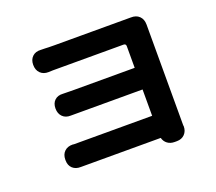

<svg xmlns="http://www.w3.org/2000/svg" viewBox="-127 -902 1254 1117"><g transform="rotate(-20 500.0 -344.0)"><path d="M141 -80Q141 -112 160.5 -130.5Q180 -149 212 -148Q217 -148 215.5 -147.5Q214 -147 218 -147Q222 -147 245 -147H703V-310H327Q310 -310 286.5 -310Q263 -310 258 -310Q227 -309 208 -328Q189 -347 189 -379Q189 -411 208 -429Q227 -447 258 -445Q266 -445 289.5 -444.5Q313 -444 327 -444H703V-578Q703 -593 688 -593Q662 -593 616 -593Q570 -593 515 -593Q460 -593 406.5 -593Q353 -593 312 -593Q288 -593 274.5 -593Q261 -593 250.5 -593Q240 -593 225 -592Q193 -591 173.5 -610Q154 -629 154 -662Q154 -694 173.5 -712.5Q193 -731 225 -729Q240 -729 250 -728.5Q260 -728 274 -727.5Q288 -727 312 -727Q353 -727 413.5 -727Q474 -727 540.5 -727Q607 -727 666 -727Q725 -727 764 -727Q764 -727 771 -727Q778 -727 782 -727Q815 -728 834.5 -709Q854 -690 854 -657Q854 -655 854 -657Q854 -659 854 -658Q854 -657 854 -643Q854 -630 854 -587.5Q854 -545 854 -485Q854 -425 854 -357.5Q854 -290 854 -226Q854 -162 854 -112Q854 -62 854 -38Q854 -37 854 -33Q854 -29 855 -27Q855 3 836.5 22Q818 41 788 41H774Q748 41 730 27.5Q712 14 706 -9H244Q230 -9 222.5 -9Q215 -9 212 -9Q180 -8 160.5 -26Q141 -44 141 -76Z"/></g></svg>

Font: Chiron GoRound TC EB
Style: Regular
Weight: 700
Designer: Ryoko NISHIZUKA 西塚涼子 (kana, bopomofo & ideographs); Paul D. Hunt (Latin, Greek & Cyrillic); Sandoll Communications 산돌커뮤니
Foundry: Adobe
Version: Version 1.000;hotconv 1.1.1;makeotfexe 2.6.0